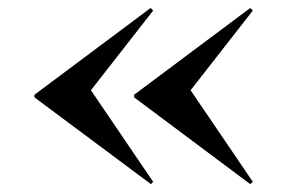

<svg xmlns="http://www.w3.org/2000/svg" viewBox="-20 -449 707 480"><path d="M605.6 -429 612.1 -422.6 456.5 -223.4 612.1 5.6 605.6 11.3 315.3 -205.6V-212.1ZM356.5 -429 362.9 -422.6 207.3 -223.4 362.9 5.6 357.3 11.3 66.1 -205.6V-212.1Z"/></svg>

Font: Playfair 144pt SemiExpanded ExtraBold
Style: Regular
Weight: 800
Width: 6
Designer: Claus Eggers Sørensen
Foundry: Claus Eggers Sørensen
Version: Version 2.203